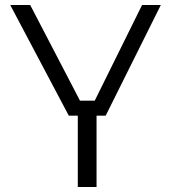

<svg xmlns="http://www.w3.org/2000/svg" viewBox="-20 -750 689 770"><path d="M367.2 0H292V-286.1H255.9L21 -730H101.1L300.8 -346.2H359.9L549.8 -730H625L403.8 -286.1H367.2Z"/></svg>

Font: Sora Light
Style: Regular
Weight: 300
Designer: Jonathan Barnbrook, Julián Moncada
Foundry: Barnbrook Fonts
Version: Version 2.000